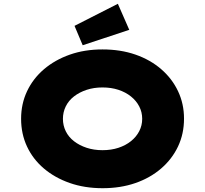

<svg xmlns="http://www.w3.org/2000/svg" viewBox="-20 -980 1079 1010"><path d="M520 10Q425 10 346.5 -17.5Q268 -45 210.5 -94Q153 -143 122 -209.5Q91 -276 91 -355Q91 -434 122.5 -500.5Q154 -567 211.5 -616Q269 -665 347 -692.5Q425 -720 519 -720Q614 -720 692 -693Q770 -666 827.5 -616.5Q885 -567 916.5 -500.5Q948 -434 948 -356Q948 -276 916.5 -209.5Q885 -143 827.5 -93.5Q770 -44 692 -17Q614 10 520 10ZM519 -190Q565 -190 603 -202.5Q641 -215 669 -237.5Q697 -260 712.5 -290Q728 -320 728 -355Q728 -390 712.5 -420Q697 -450 669 -472.5Q641 -495 603 -507.5Q565 -520 519 -520Q474 -520 436 -507.5Q398 -495 369.5 -473Q341 -451 326 -420.5Q311 -390 311 -355Q311 -320 326 -289.5Q341 -259 369.5 -237Q398 -215 436 -202.5Q474 -190 519 -190ZM415 -742 372 -844 600 -960 660 -823Z"/></svg>

Font: Lexend Mega Black
Style: Regular
Weight: 900
Version: Version 1.007